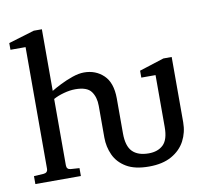

<svg xmlns="http://www.w3.org/2000/svg" viewBox="-82 -830 1032 935"><g transform="rotate(-10 434.5 -362.5)"><path d="M581.5 12.2Q511.7 12.2 470 -12.7Q428.2 -37.6 409.7 -78.1Q391.1 -118.7 391.1 -164.6V-321.8Q391.1 -364.7 370.6 -392.8Q350.1 -420.9 292 -420.9Q265.6 -420.9 235.1 -412.6Q204.6 -404.3 183.1 -392.1V-64Q183.1 -43.5 203.1 -42L246.1 -39.1V0H21V-39.1L68.8 -42Q89.8 -43.5 89.8 -64V-665H15.1V-698.2L143.1 -736.8H183.1V-432.1Q201.2 -443.4 230 -457.8Q258.8 -472.2 290.5 -483.2Q322.3 -494.1 348.1 -494.1Q405.8 -494.1 444.6 -457Q483.4 -419.9 483.9 -342.8V-168.9Q483.9 -106 511 -78.6Q538.1 -51.3 591.3 -51.3Q636.7 -51.3 663.1 -76.7Q689.5 -102.1 689.5 -164.1V-420.9H619.1V-455.1L741.2 -494.1H782.2V-171.4Q782.2 -121.6 760.3 -79.8Q738.3 -38.1 693.6 -12.9Q648.9 12.2 581.5 12.2Z"/></g></svg>

Font: Charis
Style: Regular
Weight: 400
Designer: Walt Agee, Miriam Martin, Annie Olsen, Victor Gaultney, Lorna Priest, Alan Ward, Bob Hallissy, Martin Hosken, Sharon Cor
Foundry: SIL Global
Version: Version 7.000